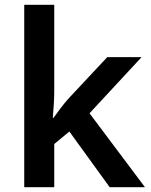

<svg xmlns="http://www.w3.org/2000/svg" viewBox="-20 -831 628 800"><path d="M206 -450V-811H81V-51H206V-231L269 -283L437 -51H584L353 -359L570 -593H427L267 -422C245 -398 220 -364 203 -340H200C203 -375 206 -416 206 -450Z"/></svg>

Font: Noto Sans Tamil UI SemiBold
Style: Regular
Weight: 600
Designer: Jelle Bosma - Monotype Design Team
Foundry: Monotype Imaging Inc.
Version: Version 2.004